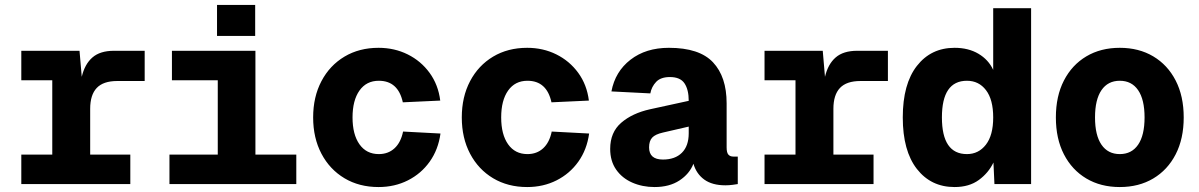

<svg xmlns="http://www.w3.org/2000/svg" viewBox="-20 -743 4840 775"><path d="M66 0V-119H191V-419H66V-538H301L310 -433Q322 -484 353 -511Q384 -538 440 -538H564V-416H453Q397 -416 370.5 -388Q344 -360 344 -304V-119H506V0Z M664 0V-119H859V-419H674V-538H1011V-119H1176V0ZM856 -598V-723H1010V-598Z M1508 12Q1430 12 1370.5 -23.5Q1311 -59 1277.5 -122.5Q1244 -186 1244 -269Q1244 -352 1277.5 -415.5Q1311 -479 1370.5 -514.5Q1430 -550 1508 -550Q1572 -550 1625.5 -523.5Q1679 -497 1714 -449Q1749 -401 1757 -337L1606 -330Q1587 -417 1509 -417Q1459 -417 1431 -377.5Q1403 -338 1403 -269Q1403 -200 1431 -160.5Q1459 -121 1509 -121Q1547 -121 1572.5 -144.5Q1598 -168 1607 -212L1758 -204Q1749 -139 1714.5 -90.5Q1680 -42 1626.5 -15Q1573 12 1508 12Z M2108 12Q2030 12 1970.5 -23.5Q1911 -59 1877.5 -122.5Q1844 -186 1844 -269Q1844 -352 1877.5 -415.5Q1911 -479 1970.5 -514.5Q2030 -550 2108 -550Q2172 -550 2225.5 -523.5Q2279 -497 2314 -449Q2349 -401 2357 -337L2206 -330Q2187 -417 2109 -417Q2059 -417 2031 -377.5Q2003 -338 2003 -269Q2003 -200 2031 -160.5Q2059 -121 2109 -121Q2147 -121 2172.5 -144.5Q2198 -168 2207 -212L2358 -204Q2349 -139 2314.5 -90.5Q2280 -42 2226.5 -15Q2173 12 2108 12Z M2622 12Q2573 12 2532 -6Q2491 -24 2467 -58.5Q2443 -93 2443 -142Q2443 -209 2487.5 -247.5Q2532 -286 2604 -302L2760 -336Q2760 -381 2743 -406.5Q2726 -432 2684 -432Q2647 -432 2628.5 -412.5Q2610 -393 2605 -366L2448 -374Q2463 -454 2525 -502Q2587 -550 2680 -550Q2803 -550 2858 -491.5Q2913 -433 2913 -326V-148Q2913 -127 2920 -119Q2927 -111 2940 -111H2958V0Q2952 1 2937.5 3Q2923 5 2908 5Q2855 5 2823 -18Q2791 -41 2779 -82Q2763 -41 2722.5 -14.5Q2682 12 2622 12ZM2656 -99Q2705 -99 2732.5 -126.5Q2760 -154 2760 -205V-232L2656 -208Q2625 -201 2612.5 -187.5Q2600 -174 2600 -148Q2600 -99 2656 -99Z M3066 0V-119H3191V-419H3066V-538H3301L3310 -433Q3322 -484 3353 -511Q3384 -538 3440 -538H3564V-416H3453Q3397 -416 3370.5 -388Q3344 -360 3344 -304V-119H3506V0Z M3833 12Q3738 12 3681 -61Q3624 -134 3624 -269Q3624 -404 3681 -477Q3738 -550 3833 -550Q3889 -550 3929.5 -526Q3970 -502 3989 -461V-710H4142V0H3994L3990 -87Q3970 -45 3931 -16.5Q3892 12 3833 12ZM3883 -121Q3930 -121 3959.5 -159Q3989 -197 3989 -269Q3989 -341 3960 -379Q3931 -417 3883 -417Q3782 -417 3782 -269Q3782 -121 3883 -121Z M4500 12Q4423 12 4365 -22.5Q4307 -57 4274.5 -120Q4242 -183 4242 -269Q4242 -355 4274.5 -418Q4307 -481 4365 -515.5Q4423 -550 4500 -550Q4577 -550 4635 -515.5Q4693 -481 4725.5 -418Q4758 -355 4758 -269Q4758 -183 4725.5 -120Q4693 -57 4635 -22.5Q4577 12 4500 12ZM4500 -121Q4548 -121 4574 -159Q4600 -197 4600 -269Q4600 -341 4574 -379Q4548 -417 4500 -417Q4452 -417 4426 -379Q4400 -341 4400 -269Q4400 -197 4426 -159Q4452 -121 4500 -121Z"/></svg>

Font: Geist Mono ExtraBold
Style: Regular
Weight: 800
Monospace: yes
Designer: Basement.studio, Andrés Briganti, Mateo Zaragoza
Foundry: Basement.studio, Vercel, Andrés Briganti, Guido Ferreyra, Mateo Zaragoza
Version: Version 1.500; ttfautohint (v1.8.4.7-5d5b)